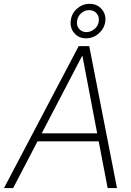

<svg xmlns="http://www.w3.org/2000/svg" viewBox="-59 -964 669 984"><path d="M8.3 0H-38.6L344.2 -727.5H398.4L540.5 0H492.7L446.8 -239.7H133.3ZM154.8 -280.8H439L363.3 -678.2H362.3ZM381.8 -767.6Q344.7 -767.6 321.8 -794.2Q298.8 -820.8 303.7 -858.4Q307.6 -895 335.7 -919.7Q363.8 -944.3 399.9 -944.3Q438.5 -944.3 461.9 -917.5Q485.4 -890.6 480.5 -853Q475.1 -816.9 446.8 -792.2Q418.5 -767.6 381.8 -767.6ZM383.8 -799.3Q407.2 -799.8 426 -815.9Q444.8 -832 447.3 -856Q450.2 -879.4 436 -895.8Q421.9 -912.1 397.9 -912.1Q374.5 -912.1 356.7 -896Q338.9 -879.9 335.9 -856Q332.5 -832 346.4 -815.9Q360.4 -799.8 383.8 -799.3Z"/></svg>

Font: Inter Display Extra Light
Style: Italic
Weight: 200
Italic angle: -9.39999°
Designer: Rasmus Andersson
Foundry: rsms
Version: Version 4.000;git-4fc901f